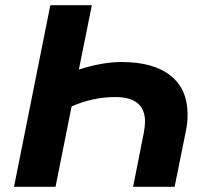

<svg xmlns="http://www.w3.org/2000/svg" viewBox="-20 -720 789 740"><path d="M703 -279Q703 -245 696 -213L653 0H493L534 -207Q539 -234 539 -251Q539 -346 424 -346Q339 -346 256 -310L194 0H34L174 -700H334L284 -452Q375 -481 448 -481Q572 -481 637.5 -428.5Q703 -376 703 -279Z"/></svg>

Font: Montserrat Alternates
Style: Bold Italic
Weight: 700
Italic angle: -11.3°
Designer: Julieta Ulanovsky
Foundry: Julieta Ulanovsky
Version: Version 7.200